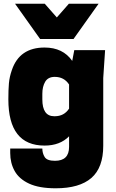

<svg xmlns="http://www.w3.org/2000/svg" viewBox="-20 -800 625 1034"><path d="M280 214Q191 214 137 189Q83 164 59 121Q35 78 35 24V0H208Q208 25 220.5 45.5Q233 66 276 66Q352 66 352 -9V-66Q303 -16 220 -16Q25 -16 25 -265Q25 -316 28 -351Q31 -386 44 -423Q85 -544 220 -544Q319 -544 369 -472L380 -530H546L536 -380V-15Q536 103 472 158.5Q408 214 280 214ZM275 -174Q325 -174 352 -215V-345Q325 -386 275 -386Q239 -386 223.5 -360Q208 -334 208 -295V-265Q208 -174 272 -174ZM376 -590H196L61 -780H221L286 -706L351 -780H511Z"/></svg>

Font: Tanohe Sans ExtraBold
Style: Regular
Weight: 800
Designer: Village Type and Design LLC & Cristiano Sobral
Foundry: Cooper Hewitt Smithsonian Design Museum
Version: Version 1.00;September 29, 2021;FontCreator 13.0.0.2655 64-b